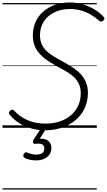

<svg xmlns="http://www.w3.org/2000/svg" viewBox="-20 -1035 866 1555"><path d="M345 20Q288 20 242 7.5Q196 -5 160 -24Q124 -43 98 -65.5Q72 -88 57 -108Q51 -116 52.5 -123.5Q54 -131 63 -139Q74 -148 81.5 -147Q89 -146 96 -138Q121 -110 157 -86.5Q193 -63 240.5 -48.5Q288 -34 347 -34Q412 -34 464.5 -51.5Q517 -69 555 -102Q593 -135 613.5 -180Q634 -225 634 -280Q634 -322 620 -353Q606 -384 581.5 -408Q557 -432 524 -452Q491 -472 451 -493Q419 -510 389 -528.5Q359 -547 333 -568.5Q307 -590 287.5 -616Q268 -642 257 -674.5Q246 -707 246 -748Q246 -807 267.5 -856Q289 -905 329.5 -940.5Q370 -976 425 -995.5Q480 -1015 547 -1015Q600 -1015 650.5 -1000Q701 -985 744.5 -959Q788 -933 818 -899Q827 -890 826 -883Q825 -876 815 -868Q807 -860 798.5 -860Q790 -860 783 -867Q751 -896 713.5 -917.5Q676 -939 634.5 -950.5Q593 -962 546 -962Q493 -962 448.5 -946.5Q404 -931 371.5 -903Q339 -875 321.5 -836Q304 -797 304 -749Q304 -710 317 -679.5Q330 -649 353.5 -625.5Q377 -602 410 -581.5Q443 -561 482 -540Q524 -517 562 -493Q600 -469 629 -439.5Q658 -410 675 -371.5Q692 -333 692 -283Q692 -217 667 -161.5Q642 -106 595.5 -65.5Q549 -25 485.5 -2.5Q422 20 345 20ZM270 264Q246 264 220 258.5Q194 253 175 240Q168 234 168.5 225.5Q169 217 174 210Q180 201 186 199Q192 197 200 200Q215 207 233 212Q251 217 274 217Q305 217 322 205Q339 193 339 168Q339 143 321 134Q303 125 267 130Q259 131 255 128.5Q251 126 249 121Q246 114 247 108.5Q248 103 253 94L317 -4H360L290 108L275 94Q314 84 340.5 91Q367 98 381.5 117Q396 136 396 164Q396 195 380 217.5Q364 240 336 252Q308 264 270 264ZM0 490H764V500H0ZM0 -20H764V0H0ZM0 -505H764V-500H0ZM0 -1010H764V-1000H0Z"/></svg>

Font: Playwrite BE VLG Guides
Style: Regular
Weight: 400
Designer: Veronika Burian, José Scaglione
Foundry: TypeTogether
Version: Version 1.003